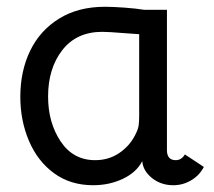

<svg xmlns="http://www.w3.org/2000/svg" viewBox="-20 -537 633 567"><path d="M40 -251Q40 -327 69 -387Q98 -447 154.5 -482Q211 -517 290 -517Q313 -517 347.5 -514.5Q382 -512 406 -508H473V-93Q473 -79 479.5 -71.5Q486 -64 499 -64Q516 -64 526 -81L582 -44Q569 -19 544.5 -4.5Q520 10 492 10Q455 10 428.5 -11.5Q402 -33 400 -62V-61Q383 -28 343 -9Q303 10 255 10Q188 10 139.5 -25.5Q91 -61 65.5 -121Q40 -181 40 -251ZM379 -138Q388 -155 389.5 -167Q391 -179 391 -194V-436L349 -439Q299 -443 282 -443Q206 -443 164 -389Q122 -335 122 -252Q122 -175 159 -119.5Q196 -64 261 -64Q301 -64 332 -85Q363 -106 379 -138Z"/></svg>

Font: Bellota
Style: Bold
Weight: 700
Designer: Kemie Guaida
Foundry: Kemie Guaida
Version: Version 4.001